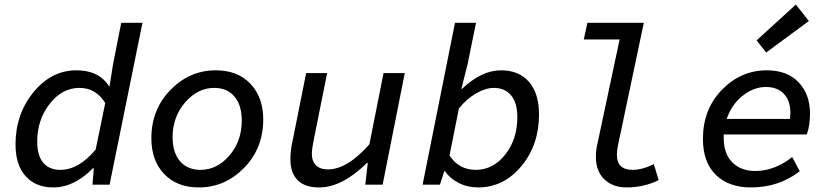

<svg xmlns="http://www.w3.org/2000/svg" viewBox="-20 -809 3640 841"><path d="M213 12Q137 12 92.5 -37Q48 -86 48 -176Q48 -309 126.5 -405Q205 -501 315 -501Q413 -501 457 -432H460L475 -527L511 -709H604L460 0H385L391 -72H387Q305 12 213 12ZM244 -65Q325 -65 399 -154L441 -358Q400 -424 328 -424Q252 -424 197.5 -354Q143 -284 143 -189Q143 -127 169.5 -96Q196 -65 244 -65Z M851 12Q755 12 699 -47Q643 -106 643 -203Q643 -330 727 -415.5Q811 -501 925 -501Q1021 -501 1077 -442Q1133 -383 1133 -286Q1133 -159 1049 -73.5Q965 12 851 12ZM858 -65Q931 -65 985 -128Q1039 -191 1039 -281Q1039 -348 1007 -386Q975 -424 918 -424Q846 -424 791 -360.5Q736 -297 736 -208Q736 -141 768.5 -103Q801 -65 858 -65Z M1378 12Q1315 12 1283.5 -20Q1252 -52 1252 -111Q1252 -150 1261 -189L1321 -489H1413L1355 -200Q1346 -157 1346 -136Q1346 -103 1364 -85Q1382 -67 1416 -67Q1501 -67 1598 -177L1660 -489H1753L1656 0H1580L1591 -95H1587Q1478 12 1378 12Z M2074 12Q2028 12 1989.5 -7.5Q1951 -27 1929 -59H1926L1907 0H1831L1973 -709H2065L2028 -527L2001 -420H2004Q2089 -501 2175 -501Q2253 -501 2297 -450.5Q2341 -400 2341 -308Q2341 -174 2263.5 -81Q2186 12 2074 12ZM2064 -65Q2140 -65 2193 -132Q2246 -199 2246 -295Q2246 -359 2218.5 -391.5Q2191 -424 2143 -424Q2108 -424 2066.5 -400.5Q2025 -377 1990 -334L1949 -128Q1990 -65 2064 -65Z M2725 12Q2664 12 2627 -23.5Q2590 -59 2590 -124Q2590 -151 2597 -180L2694 -636H2537L2553 -709H2800L2687 -173Q2682 -151 2682 -131Q2682 -65 2751 -65Q2793 -65 2844 -90L2865 -20Q2800 12 2725 12Z M3269 12Q3172 12 3115.5 -43Q3059 -98 3059 -201Q3059 -330 3142 -415.5Q3225 -501 3339 -501Q3428 -501 3478 -448.5Q3528 -396 3528 -312Q3528 -259 3514 -220H3150V-205Q3150 -135 3188 -97.5Q3226 -60 3289 -60Q3372 -60 3450 -121L3483 -59Q3392 12 3269 12ZM3335 -428Q3282 -428 3233.5 -390Q3185 -352 3163 -288H3440Q3442 -306 3442 -315Q3442 -368 3413.5 -398Q3385 -428 3335 -428ZM3336 -579 3294 -632 3466 -789 3523 -717Z"/></svg>

Font: TypoPRO Source Code Pro
Style: Italic
Weight: 500
Italic angle: -11°
Monospace: yes
Designer: Paul D. Hunt, Teo Tuominen
Foundry: Adobe Systems Incorporated
Version: Version 1.030;PS 1.0;hotconv 1.0.84;makeotf.lib2.5.63406